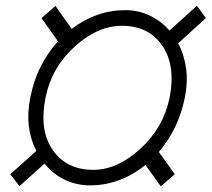

<svg xmlns="http://www.w3.org/2000/svg" viewBox="-20 -638 740 671"><path d="M488.3 -61.5Q444.3 -25.9 395.8 -8.1Q347.2 9.8 294.9 9.8Q247.1 9.8 206.3 -9.8Q165.5 -29.3 135.7 -66.4L47.9 12.7L16.1 -29.3L106.9 -110.4Q86.4 -150.4 80.8 -197Q75.2 -243.7 85.9 -296.9Q97.2 -355.5 121.8 -404.5Q146.5 -453.6 182.6 -493.7L125 -574.7L173.8 -617.2L230.5 -537.1Q272.9 -569.3 319.8 -585.9Q366.7 -602.5 417.5 -602.5Q463.4 -602.5 502.7 -584Q542 -565.4 572.3 -531.2L668 -617.7L699.7 -574.7L602.5 -486.8Q624 -446.3 630.4 -398.4Q636.7 -350.6 626 -296.9Q614.3 -240.2 591.6 -193.4Q568.8 -146.5 535.2 -106.9L590.8 -29.3L542 13.2ZM139.2 -296.9Q116.2 -183.1 164.3 -113.8Q212.4 -44.4 305.7 -44.4Q390.1 -44.4 470.7 -118.2Q551.3 -191.9 572.8 -296.9Q594.7 -409.7 546.9 -478.8Q499 -547.9 406.2 -547.9Q320.8 -547.9 240.2 -474.4Q159.7 -400.9 139.2 -296.9Z"/></svg>

Font: Franko
Style: Light Italic
Weight: 300
Designer: Google
Version: Version 1.200310; 2013